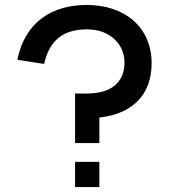

<svg xmlns="http://www.w3.org/2000/svg" viewBox="-20 -755 682 775"><path d="M592 -499.5C592 -646 483 -735 330 -735C193 -735 81 -668.5 50 -513.5L158 -497C178.5 -586 228 -636.5 332 -636.5C422.5 -636.5 482.5 -577 482.5 -503.5C482.5 -420.5 427 -377.5 330 -377.5H283V-177.5H381V-280.5C515 -295.5 592 -372.5 592 -499.5ZM381 0V-101.5H283V0Z"/></svg>

Font: Vela Sans SemBd
Style: Regular
Weight: 600
Designer: Principal design: Mikhail Sharanda - project Manrope.
Design modification: Ravid Balaliev
Foundry: Mikhail Sharanda
Version: Version 1.001